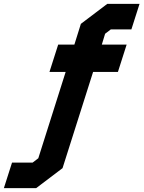

<svg xmlns="http://www.w3.org/2000/svg" viewBox="-146 -770 740 990"><path d="M-126 200 -84 68.5H22L51.5 46L192.5 -399H109L154 -540H237.5L271 -647L407 -750H573.5L531.5 -618.5H425.5L396 -596L379 -540H507L462 -399H334L176.5 97L40.5 200Z"/></svg>

Font: Tourney Expanded Black
Style: Italic
Weight: 900
Width: 7
Italic angle: -12°
Designer: Tyler Finck
Foundry: Etcetera Type Co
Version: Version 1.010; ttfautohint (v1.8.3)